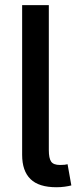

<svg xmlns="http://www.w3.org/2000/svg" viewBox="-20 -748 317 770"><path d="M206.5 2.9Q135.7 2.9 102.3 -29.8Q68.8 -62.5 68.8 -127V-727.5H175.8V-146Q175.8 -113.3 185.1 -99.9Q194.3 -86.4 220.7 -86.4Q231.9 -86.4 238.8 -87.2Q245.6 -87.9 251 -89.4L266.1 -4.4Q255.4 -1.5 239.5 0.7Q223.6 2.9 206.5 2.9Z"/></svg>

Font: Inter 18pt Medium
Style: Regular
Weight: 500
Designer: Rasmus Andersson
Foundry: rsms
Version: Version 4.001;git-66647c0bb